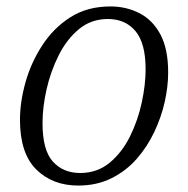

<svg xmlns="http://www.w3.org/2000/svg" viewBox="-20 -566 584 596"><path d="M223 10Q143 10 92.5 -40Q42 -90 42 -194Q42 -249 59 -310Q76 -371 111 -425Q146 -479 198.5 -512.5Q251 -546 323 -546Q372 -546 413 -525Q454 -504 478 -459Q502 -414 502 -341Q502 -298 491.5 -250.5Q481 -203 459 -156.5Q437 -110 404 -72.5Q371 -35 325.5 -12.5Q280 10 223 10ZM229 -29Q282 -29 320.5 -61Q359 -93 383.5 -142.5Q408 -192 420 -247.5Q432 -303 432 -351Q432 -432 400.5 -469.5Q369 -507 315 -507Q263 -507 225 -475.5Q187 -444 162 -394Q137 -344 124.5 -288.5Q112 -233 112 -184Q112 -100 144 -64.5Q176 -29 229 -29Z"/></svg>

Font: Noto Serif Light
Style: Italic
Weight: 300
Italic angle: -12°
Designer: Monotype Design Team
Foundry: Monotype Imaging Inc.
Version: Version 2.013